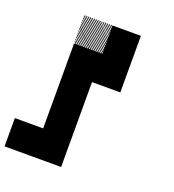

<svg xmlns="http://www.w3.org/2000/svg" viewBox="-148 -783 963 1063"><g transform="rotate(20 333.5 -251.0)"><path d="M334.2 -655 321.7 -667.5H327.5L334.2 -660.8ZM334.2 -642.5 309.2 -667.5H315L334.2 -648.3ZM334.2 -630 296.7 -667.5H302.5L334.2 -635.8ZM334.2 -617.5 284.2 -667.5H290L334.2 -623.3ZM334.2 -605 271.7 -667.5H277.5L334.2 -610.8ZM334.2 -592.5 259.2 -667.5H264.2L334.2 -597.5ZM334.2 -580 246.7 -667.5H252.5L334.2 -585.8ZM334.2 -567.5 234.2 -667.5H240L334.2 -573.3ZM334.2 -555 221.7 -667.5H227.5L334.2 -560.8ZM334.2 -542.5 209.2 -667.5H215L334.2 -548.3ZM334.2 -530 196.7 -667.5H202.5L334.2 -535.8ZM334.2 -517.5 184.2 -667.5H190L334.2 -523.3ZM334.2 -505 171.7 -667.5H177.5L334.2 -510.8ZM327.5 -499.2 165.8 -660.8V-666.7L333.3 -499.2ZM315 -499.2 165.8 -648.3V-654.2L320.8 -499.2ZM302.5 -499.2 165.8 -635.8V-641.7L308.3 -499.2ZM290 -499.2 165.8 -623.3V-629.2L295.8 -499.2ZM277.5 -499.2 165.8 -610.8V-616.7L283.3 -499.2ZM264.2 -499.2 165.8 -597.5V-604.2L270.8 -499.2ZM252.5 -499.2 165.8 -585.8V-591.7L258.3 -499.2ZM240 -499.2 165.8 -573.3V-579.2L245.8 -499.2ZM227.5 -499.2 165.8 -560.8V-566.7L233.3 -499.2ZM215 -499.2 165.8 -548.3V-554.2L220.8 -499.2ZM202.5 -499.2 165.8 -535.8V-541.7L208.3 -499.2ZM190 -499.2 165.8 -523.3V-529.2L195.8 -499.2ZM177.5 -499.2 165.8 -510.8V-516.7L183.3 -499.2ZM166.7 0H333.3V166.7H166.7ZM0 0H333.3V166.7H0ZM166.7 -166.7H333.3V166.7H166.7ZM166.7 -333.3H333.3V0H166.7ZM333.3 -500H500V-333.3H333.3ZM166.7 -500H500V-333.3H166.7ZM166.7 -500H333.3V-166.7H166.7ZM333.3 -666.7H500V-333.3H333.3Z"/></g></svg>

Font: 0xA000-Pixelated-Mono
Style: Pixelated-Mono
Weight: 400
Version: Version 0.1